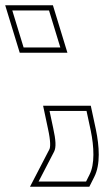

<svg xmlns="http://www.w3.org/2000/svg" viewBox="-193 -554 397 732"><path d="M9.5 -67 -4.1 -131H136.9L153.2 -55C165.5 5 169 72 148.2 112L135.2 138H-45.8L13.3 24C21.4 8 20.2 -19 9.5 -67ZM-124.7 -444 -146.1 -514H-6.1L15.3 -444L15.6 -443L37 -373H-103L-124.4 -443ZM-10 -62.8C0.6 -14.8 -0.8 7.6 -4.5 14.9L-78.7 158H147.5L166.1 121.1C190.9 73.3 185.4 2.5 172.8 -59.1L153.1 -151H-28.7ZM-173.2 -534 -117.8 -353H64L8.7 -534Z"/></svg>

Font: Nordica Plus
Style: NordicaClassicRgOpOblOl
Weight: 500
Version: Version 1.01